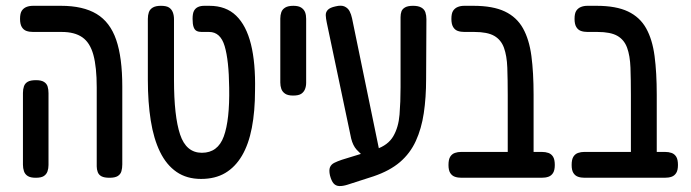

<svg xmlns="http://www.w3.org/2000/svg" viewBox="-20 -602 2379 661"><path d="M357 10Q339 10 329.5 5Q320 0 316.5 -9.5Q313 -19 313 -29V-301Q313 -371 301.5 -413Q290 -455 263.5 -473.5Q237 -492 193 -492H94Q81 -492 71 -495.5Q61 -499 55 -509Q49 -519 49 -537Q49 -556 55 -565Q61 -574 71 -578Q81 -582 94 -582H190Q266 -582 312.5 -554Q359 -526 380 -465Q401 -404 401 -304V-36Q401 -23 398 -12.5Q395 -2 385.5 4Q376 10 357 10ZM103 10Q85 10 75.5 4Q66 -2 62.5 -12.5Q59 -23 59 -35V-282Q59 -295 62.5 -305Q66 -315 75.5 -320.5Q85 -326 104 -326Q122 -326 131.5 -320Q141 -314 144 -304Q147 -294 147 -281V-34Q147 -22 143.5 -12Q140 -2 131 4Q122 10 103 10Z M672 14Q623 14 588 -10Q553 -34 531 -79Q509 -124 499 -187Q489 -250 489 -327V-537Q489 -550 492.5 -560Q496 -570 506 -576Q516 -582 534 -582Q553 -582 562 -576Q571 -570 575 -559.5Q579 -549 579 -536V-327Q579 -202 600 -139Q621 -76 675 -76Q730 -76 750.5 -132.5Q771 -189 769 -300Q768 -394 753.5 -443Q739 -492 700 -492H674Q664 -492 657 -495.5Q650 -499 646.5 -509Q643 -519 643 -537Q643 -556 648 -565Q653 -574 662 -578Q671 -582 683 -582H701Q758 -582 793 -548Q828 -514 844 -449.5Q860 -385 858 -291Q858 -219 847 -162Q836 -105 813 -66Q790 -27 755.5 -6.5Q721 14 672 14Z M989 -273Q971 -273 961.5 -279.5Q952 -286 948.5 -296Q945 -306 945 -318V-538Q945 -550 948.5 -560Q952 -570 962 -576Q972 -582 990 -582Q1008 -582 1017.5 -575.5Q1027 -569 1030.5 -559.5Q1034 -550 1034 -537V-317Q1034 -305 1030 -295Q1026 -285 1017 -279Q1008 -273 989 -273Z M1176 34Q1160 39 1148 38.5Q1136 38 1128.5 29.5Q1121 21 1116 2Q1112 -16 1116 -26Q1120 -36 1131 -41.5Q1142 -47 1157 -52L1274 -88Q1316 -102 1334 -133Q1352 -164 1355.5 -207.5Q1359 -251 1359 -302V-543Q1359 -554 1362 -562.5Q1365 -571 1374.5 -576.5Q1384 -582 1402 -582Q1420 -582 1430.5 -576Q1441 -570 1444.5 -559.5Q1448 -549 1448 -536L1447 -330Q1447 -266 1439 -212.5Q1431 -159 1411.5 -116.5Q1392 -74 1357 -44Q1322 -14 1266 5ZM1233 -64Q1220 -73 1207.5 -87Q1195 -101 1189 -125L1105 -524Q1102 -538 1101.5 -549Q1101 -560 1108.5 -568Q1116 -576 1135 -580Q1155 -585 1166.5 -579.5Q1178 -574 1183.5 -563.5Q1189 -553 1192 -539L1287 -78Z M1773 10Q1755 10 1745.5 5Q1736 0 1732 -9Q1728 -18 1728 -28V-274Q1728 -328 1726.5 -369Q1725 -410 1715 -437.5Q1705 -465 1681.5 -478.5Q1658 -492 1613 -492H1579Q1566 -492 1556 -495.5Q1546 -499 1540 -509Q1534 -519 1534 -537Q1534 -556 1540 -565Q1546 -574 1556 -578Q1566 -582 1578 -582H1610Q1677 -582 1718 -562.5Q1759 -543 1780.5 -504.5Q1802 -466 1809.5 -409Q1817 -352 1817 -276V-35Q1817 -22 1814 -12Q1811 -2 1801 4Q1791 10 1773 10ZM1569 10Q1556 10 1546 6.5Q1536 3 1530 -6.5Q1524 -16 1524 -34Q1524 -53 1530 -62.5Q1536 -72 1546 -75.5Q1556 -79 1568 -79H1845Q1858 -79 1868 -75.5Q1878 -72 1884 -62.5Q1890 -53 1890 -34Q1890 -16 1884 -6.5Q1878 3 1868 6.5Q1858 10 1844 10Z M2197 10Q2179 10 2169.5 5Q2160 0 2156 -9Q2152 -18 2152 -28V-274Q2152 -328 2150.5 -369Q2149 -410 2139 -437.5Q2129 -465 2105.5 -478.5Q2082 -492 2037 -492H2003Q1990 -492 1980 -495.5Q1970 -499 1964 -509Q1958 -519 1958 -537Q1958 -556 1964 -565Q1970 -574 1980 -578Q1990 -582 2002 -582H2034Q2101 -582 2142 -562.5Q2183 -543 2204.5 -504.5Q2226 -466 2233.5 -409Q2241 -352 2241 -276V-35Q2241 -22 2238 -12Q2235 -2 2225 4Q2215 10 2197 10ZM1993 10Q1980 10 1970 6.5Q1960 3 1954 -6.5Q1948 -16 1948 -34Q1948 -53 1954 -62.5Q1960 -72 1970 -75.5Q1980 -79 1992 -79H2269Q2282 -79 2292 -75.5Q2302 -72 2308 -62.5Q2314 -53 2314 -34Q2314 -16 2308 -6.5Q2302 3 2292 6.5Q2282 10 2268 10Z"/></svg>

Font: Fredoka Condensed
Style: Regular
Weight: 400
Width: 3
Designer: Ben Nathan
Foundry: Milena B. Brandão, Ben Nathan
Version: Version 2.001